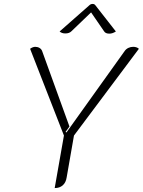

<svg xmlns="http://www.w3.org/2000/svg" viewBox="-20 -947 726 976"><path d="M305 -258 133 -699Q147 -709 159 -709Q171 -709 180.5 -703.5Q190 -698 194 -688L333 -304L313 -276L318 -274L614 -688Q621 -698 632.5 -703.5Q644 -709 657 -709Q675 -709 686 -699L356 -258L319 -46Q315 -19 299 -5Q283 9 258 9ZM312 -777Q294 -777 283 -787L434 -920Q441 -927 451 -927Q460 -927 465 -920L569 -787Q552 -776 536 -776Q516 -776 509 -788L443 -884L343 -788Q332 -777 312 -777Z"/></svg>

Font: K2D Thin
Style: Italic
Weight: 100
Italic angle: -10°
Designer: Katatrad Aksorn Co.,Ltd.
Foundry: Cadson Demak Co.,Ltd.
Version: Version 1.000; ttfautohint (v1.6)